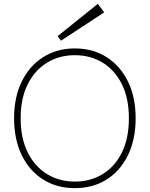

<svg xmlns="http://www.w3.org/2000/svg" viewBox="-20 -964 775 995"><path d="M368 11Q274 11 203 -34Q132 -79 92.5 -160.5Q53 -242 53 -351Q53 -460 92.5 -541Q132 -622 203 -667.5Q274 -713 368 -713Q462 -713 533 -667.5Q604 -622 643.5 -541Q683 -460 683 -351Q683 -242 643.5 -160.5Q604 -79 533 -34Q462 11 368 11ZM368 -23Q449 -23 512.5 -62Q576 -101 612 -174.5Q648 -248 648 -351Q648 -454 612 -527Q576 -600 512.5 -639Q449 -678 368 -678Q287 -678 223.5 -639Q160 -600 123.5 -527Q87 -454 87 -351Q87 -248 123.5 -174.5Q160 -101 223.5 -62Q287 -23 368 -23ZM296 -753 279 -777 487 -944 520 -900Z"/></svg>

Font: Zen Kaku Gothic New Light
Style: Regular
Weight: 300
Designer: Yoshimichi Ohira
Foundry: Positype
Version: Version 1.002